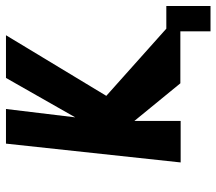

<svg xmlns="http://www.w3.org/2000/svg" viewBox="-61 -564 725 643"><g transform="rotate(-90 301.5 -242.5)"><path d="M527 -48H603V100H518V-1H344L218 -155V0H79L142 -585H258L230 -353L362 -585H505L302 -249Z"/></g></svg>

Font: OpenDyslexic
Style: Bold
Weight: 800
Designer: Abbie Gonzalez
Version: Version 0.920;hotconv 1.0.109;makeotfexe 2.5.65596